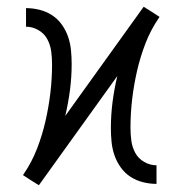

<svg xmlns="http://www.w3.org/2000/svg" viewBox="-20 -544 540 568"><path d="M95 4 71 -11 48 -26 50 -29Q74 -64 89.5 -104Q105 -144 114.5 -185.5Q124 -227 129 -269Q134 -311 134 -354Q134 -373 131.5 -392Q129 -411 120 -428Q111 -445 93.5 -455Q76 -465 57 -465V-520Q77 -520 97 -515Q117 -510 134 -499Q151 -488 163 -471Q175 -454 181.5 -435Q188 -416 190 -395.5Q192 -375 192 -355Q192 -316 187 -277.5Q182 -239 173 -201L405 -524L429 -509L452 -494L450 -491Q426 -456 410.5 -416Q395 -376 385.5 -334.5Q376 -293 371 -251Q366 -209 366 -166Q366 -147 368.5 -128Q371 -109 380 -92Q389 -75 406.5 -65Q424 -55 443 -55V0Q423 0 403 -5Q383 -10 366 -21Q349 -32 337 -49Q325 -66 318.5 -85Q312 -104 310 -124.5Q308 -145 308 -165Q308 -204 313 -242.5Q318 -281 327 -319Z"/></svg>

Font: Iosevka Fixed Light
Style: Regular
Weight: 300
Monospace: yes
Designer: Belleve Invis
Foundry: Belleve Invis
Version: Version 32.3.0